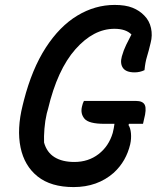

<svg xmlns="http://www.w3.org/2000/svg" viewBox="-20 -740 640 780"><path d="M321 -330H532Q561 -330 568.5 -313Q576 -296 565 -255L561 -237H504L502 -232Q510 -220 512 -198.5Q514 -177 509 -154Q501 -120 484.5 -91Q468 -62 442 -38Q376 20 279 20Q187 20 133 -23Q79 -66 63.5 -141Q48 -216 72 -312L77 -332Q110 -460 166 -546.5Q222 -633 294 -676.5Q366 -720 446 -720Q490 -720 518.5 -708.5Q547 -697 566 -677Q587 -656 593.5 -626Q600 -596 592 -566Q584 -532 577 -509.5Q570 -487 567 -455Q548 -446 527 -446Q492 -446 479.5 -464Q467 -482 475 -511Q482 -536 492.5 -557.5Q503 -579 514 -600Q491 -623 445 -623Q360 -623 286.5 -540Q213 -457 175 -297L170 -279Q163 -249 160.5 -217Q158 -185 159 -161Q170 -121 201.5 -101.5Q233 -82 282 -82Q339 -82 380.5 -114Q422 -146 438 -200Q443 -220 445 -237H404Q341 -237 323.5 -257.5Q306 -278 313 -307Q316 -321 321 -330Z"/></svg>

Font: Recursive Mn Csl St Med
Style: Italic
Weight: 500
Italic angle: -15°
Monospace: yes
Version: Version 1.079;hotconv 1.0.112;makeotfexe 2.5.65598; ttfautoh